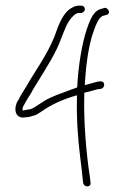

<svg xmlns="http://www.w3.org/2000/svg" viewBox="-20 -684 441 681"><path d="M43 -327C27 -298 34 -267 62 -267C78 -269 84 -268 95 -273H96C109 -275 116 -282 128 -289C163 -314 206 -333 253 -346V-339C251 -267 256 -195 264 -130C269 -91 272 -64 273 -52C274 -46 274 -40 275 -35C279 -17 305 -20 301 -37L299 -55C286 -139 276 -252 279 -351V-355C290 -358 301 -361 310 -363C320 -366 326 -368 332 -368C333 -368 337 -369 338 -369C347 -371 351 -380 349 -387C346 -403 318 -392 303 -388L281 -382V-389C285 -452 294 -525 312 -573C320 -596 327 -611 333 -618C338 -624 342 -627 346 -628L357 -631C376 -635 363 -658 351 -656L341 -653C331 -651 322 -646 314 -636C306 -627 297 -608 288 -581C270 -527 258 -451 254 -378V-374L229 -365C193 -351 162 -342 134 -324L100 -302L89 -297L77 -295C73 -294 65 -293 60 -292V-300C61 -305 64 -310 67 -315C76 -333 84 -342 95 -362V-363L119 -402C145 -445 178 -495 196 -545C206 -569 216 -601 232 -619C239 -626 247 -638 260 -638H268C274 -638 281 -645 281 -651C281 -659 276 -664 267 -664H260C252 -664 245 -662 236 -657C203 -640 188 -596 173 -554C147 -489 105 -433 73 -377C60 -355 53 -346 44 -327ZM61 -262H62ZM67 -310V-311ZM128 -284ZM310 -358Z"/></svg>

Font: Stray Cat
Style: Lt
Weight: 300
Version: Version 1.0